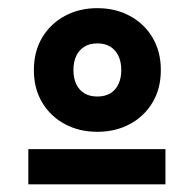

<svg xmlns="http://www.w3.org/2000/svg" viewBox="-20 -808 484 480"><path d="M223.4 -787.6Q268.8 -787.6 304.7 -768.2Q340.6 -748.8 361.3 -714Q382.1 -679.2 382.1 -632.8Q382.1 -586.4 361.3 -551.8Q340.6 -517.1 304.7 -497.8Q268.8 -478.5 223.4 -478.5Q178 -478.5 142.1 -497.8Q106.2 -517.1 85.4 -551.8Q64.7 -586.4 64.7 -632.8Q64.7 -679.2 85.4 -714Q106.2 -748.8 142.1 -768.2Q178 -787.6 223.4 -787.6ZM223.4 -566.7Q242.7 -566.7 256 -574.8Q269.3 -583 276.2 -597.9Q283.2 -612.8 283.2 -632.8Q283.2 -653.1 276.2 -668Q269.3 -682.9 256 -691.2Q242.7 -699.5 223.4 -699.5Q204.1 -699.5 190.8 -691.2Q177.5 -682.9 170.5 -668Q163.6 -653.1 163.6 -632.8Q163.6 -612.8 170.5 -597.9Q177.5 -583 190.8 -574.8Q204.1 -566.7 223.4 -566.7ZM50.8 -347.2H393.6V-435.1H50.8Z"/></svg>

Font: Giphurs
Style: Regular
Weight: 400
Version: Version 2.010